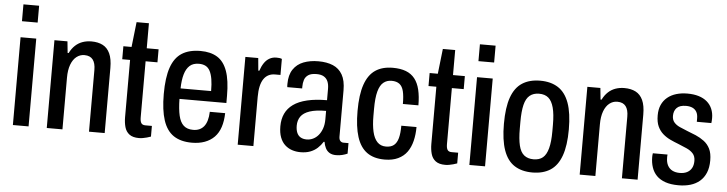

<svg xmlns="http://www.w3.org/2000/svg" viewBox="-46 -928 4339 1146"><g transform="rotate(5 2124.0 -355.5)"><path d="M54 -622V-723H148V-622ZM54 0V-526H148V0Z M257 0V-526H335L342 -457H348Q362 -485 381.5 -503Q401 -521 425.5 -529.5Q450 -538 478 -538Q518 -538 546 -523.5Q574 -509 589 -476.5Q604 -444 604 -390V0H510V-369Q510 -390 506 -405.5Q502 -421 494 -431.5Q486 -442 473.5 -447.5Q461 -453 443 -453Q417 -453 396 -436.5Q375 -420 363 -388Q351 -356 351 -309V0Z M810 12Q773 12 752.5 -3.5Q732 -19 724.5 -46Q717 -73 717 -105V-448H670V-526H719L736 -676H810V-526H881V-448H810V-112Q810 -89 817 -78Q824 -67 842 -67H881V-3Q870 1 857.5 4.5Q845 8 833 10Q821 12 810 12Z M1127 12Q1060 12 1017.5 -16.5Q975 -45 955 -106Q935 -167 935 -263Q935 -362 956 -422.5Q977 -483 1020.5 -510.5Q1064 -538 1132 -538Q1192 -538 1232 -513.5Q1272 -489 1292 -433.5Q1312 -378 1312 -285V-242H1031Q1032 -181 1041 -142Q1050 -103 1071 -84Q1092 -65 1128 -65Q1149 -65 1165 -72Q1181 -79 1192.5 -93Q1204 -107 1210.5 -129Q1217 -151 1218 -181H1310Q1309 -134 1297 -97.5Q1285 -61 1261.5 -37Q1238 -13 1204 -0.5Q1170 12 1127 12ZM1032 -305H1215Q1215 -347 1210 -376.5Q1205 -406 1195 -425Q1185 -444 1168.5 -452.5Q1152 -461 1129 -461Q1094 -461 1073.5 -442.5Q1053 -424 1043 -389.5Q1033 -355 1032 -305Z M1401 0V-526H1478L1485 -451H1491Q1500 -478 1513 -497.5Q1526 -517 1544.5 -527.5Q1563 -538 1586 -538Q1596 -538 1604 -537Q1612 -536 1619 -533V-437H1586Q1565 -437 1548 -428.5Q1531 -420 1519 -402.5Q1507 -385 1501 -358Q1495 -331 1495 -295V0Z M1778 12Q1751 12 1727 4Q1703 -4 1684.5 -21Q1666 -38 1655.5 -65.5Q1645 -93 1645 -132Q1645 -175 1660.5 -208Q1676 -241 1708 -264Q1740 -287 1790.5 -299Q1841 -311 1909 -311V-379Q1909 -405 1901.5 -423Q1894 -441 1877.5 -451Q1861 -461 1834 -461Q1801 -461 1784 -449.5Q1767 -438 1761 -419.5Q1755 -401 1755 -378V-368H1666Q1665 -373 1665 -377.5Q1665 -382 1665 -388Q1665 -441 1687.5 -474.5Q1710 -508 1749 -523Q1788 -538 1838 -538Q1889 -538 1925.5 -522.5Q1962 -507 1982 -472Q2002 -437 2002 -378V-101Q2002 -84 2009.5 -75.5Q2017 -67 2029 -67H2059V-4Q2046 2 2028.5 6.5Q2011 11 1991 11Q1967 11 1951.5 1.5Q1936 -8 1927.5 -25Q1919 -42 1916 -62H1911Q1898 -41 1879.5 -24Q1861 -7 1836 2.5Q1811 12 1778 12ZM1808 -67Q1828 -67 1846 -75.5Q1864 -84 1878 -100.5Q1892 -117 1900.5 -141Q1909 -165 1909 -196V-247Q1848 -247 1811 -234.5Q1774 -222 1758 -199Q1742 -176 1742 -144Q1742 -119 1749.5 -101.5Q1757 -84 1772 -75.5Q1787 -67 1808 -67Z M2282 12Q2217 12 2176 -17.5Q2135 -47 2115.5 -108Q2096 -169 2096 -263Q2096 -361 2117 -421.5Q2138 -482 2179.5 -510Q2221 -538 2284 -538Q2330 -538 2362.5 -525.5Q2395 -513 2415.5 -487Q2436 -461 2445.5 -421Q2455 -381 2455 -328H2362Q2362 -375 2355 -404Q2348 -433 2330.5 -446.5Q2313 -460 2283 -460Q2255 -460 2234.5 -443.5Q2214 -427 2203.5 -388.5Q2193 -350 2193 -283V-241Q2193 -187 2202 -147.5Q2211 -108 2231 -87Q2251 -66 2283 -66Q2313 -66 2330.5 -80Q2348 -94 2356 -123Q2364 -152 2364 -198H2455Q2455 -153 2445.5 -114.5Q2436 -76 2416 -48Q2396 -20 2362.5 -4Q2329 12 2282 12Z M2645 12Q2608 12 2587.5 -3.5Q2567 -19 2559.5 -46Q2552 -73 2552 -105V-448H2505V-526H2554L2571 -676H2645V-526H2716V-448H2645V-112Q2645 -89 2652 -78Q2659 -67 2677 -67H2716V-3Q2705 1 2692.5 4.5Q2680 8 2668 10Q2656 12 2645 12Z M2789 -622V-723H2883V-622ZM2789 0V-526H2883V0Z M3167 12Q3103 12 3059.5 -16Q3016 -44 2994.5 -105Q2973 -166 2973 -263Q2973 -361 2994.5 -421.5Q3016 -482 3059.5 -510Q3103 -538 3167 -538Q3231 -538 3274.5 -510Q3318 -482 3340 -421.5Q3362 -361 3362 -263Q3362 -166 3340 -105Q3318 -44 3274.5 -16Q3231 12 3167 12ZM3167 -67Q3202 -67 3223 -84.5Q3244 -102 3254.5 -141Q3265 -180 3265 -243V-283Q3265 -346 3254.5 -385Q3244 -424 3223 -442Q3202 -460 3167 -460Q3133 -460 3111 -442Q3089 -424 3079.5 -385Q3070 -346 3070 -283V-243Q3070 -180 3079.5 -141Q3089 -102 3111 -84.5Q3133 -67 3167 -67Z M3450 0V-526H3528L3535 -457H3541Q3555 -485 3574.5 -503Q3594 -521 3618.5 -529.5Q3643 -538 3671 -538Q3711 -538 3739 -523.5Q3767 -509 3782 -476.5Q3797 -444 3797 -390V0H3703V-369Q3703 -390 3699 -405.5Q3695 -421 3687 -431.5Q3679 -442 3666.5 -447.5Q3654 -453 3636 -453Q3610 -453 3589 -436.5Q3568 -420 3556 -388Q3544 -356 3544 -309V0Z M4043 12Q3996 12 3963.5 0.5Q3931 -11 3911 -31.5Q3891 -52 3881.5 -80.5Q3872 -109 3872 -143Q3872 -148 3872.5 -154Q3873 -160 3874 -165H3962Q3961 -159 3961 -154.5Q3961 -150 3961 -146Q3961 -119 3971 -100Q3981 -81 3999.5 -71.5Q4018 -62 4044 -62Q4069 -62 4087 -71Q4105 -80 4115 -97.5Q4125 -115 4125 -141Q4125 -169 4110 -185.5Q4095 -202 4071 -212.5Q4047 -223 4020 -234Q3996 -243 3971.5 -254.5Q3947 -266 3927 -283.5Q3907 -301 3895 -327Q3883 -353 3883 -393Q3883 -429 3895 -456Q3907 -483 3929.5 -501.5Q3952 -520 3982.5 -529Q4013 -538 4049 -538Q4087 -538 4116.5 -529Q4146 -520 4166.5 -502.5Q4187 -485 4197.5 -460Q4208 -435 4208 -405Q4208 -397 4207.5 -389Q4207 -381 4206 -375H4119V-396Q4119 -419 4110.5 -434Q4102 -449 4086 -456.5Q4070 -464 4047 -464Q4028 -464 4014 -459.5Q4000 -455 3991 -445.5Q3982 -436 3978 -424Q3974 -412 3974 -398Q3974 -374 3987 -359Q4000 -344 4021.5 -334.5Q4043 -325 4068 -315Q4093 -306 4119.5 -294.5Q4146 -283 4169 -266Q4192 -249 4205.5 -222Q4219 -195 4219 -152Q4219 -109 4206 -78Q4193 -47 4169.5 -27Q4146 -7 4114 2.5Q4082 12 4043 12Z"/></g></svg>

Font: Archivo Condensed Medium
Style: Regular
Weight: 500
Width: 3
Designer: Hector Gatti
Foundry: Omnibus-Type
Version: Version 2.001